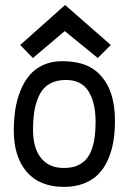

<svg xmlns="http://www.w3.org/2000/svg" viewBox="-20 -749 558 769"><path d="M240.7 -729 423.8 -568.8 371.6 -516.6 239.3 -624.5 111.8 -516.6 61 -568.8ZM319.3 -105Q362.8 -146 362.8 -258.8Q362.8 -258.8 362.8 -267.6Q361.8 -340.8 333.5 -384.8Q305.2 -428.7 244.1 -428.7Q207 -428.7 180.9 -414.6Q154.8 -400.4 140.1 -373Q125.5 -345.7 118.9 -310.8Q112.3 -275.9 112.3 -229Q112.3 -156.7 144 -116.5Q175.8 -76.2 236.3 -76.2Q264.2 -76.7 282.5 -83Q300.8 -89.4 319.3 -105ZM235.4 -0.5Q137.7 -1 86.4 -61.3Q35.2 -121.6 35.2 -226.6Q35.2 -271 41.3 -310.3Q47.4 -349.6 61.8 -385.5Q76.2 -421.4 97.9 -447.3Q119.6 -473.1 152.8 -488.5Q186 -503.9 227.5 -503.9Q297.9 -503.9 341.6 -479.7Q385.3 -455.6 411.6 -405.8Q440.4 -350.1 440.4 -265.1Q440.4 -221.2 434.3 -183.8Q428.2 -146.5 413.6 -112.1Q398.9 -77.6 376.2 -53.5Q353.5 -29.3 317.9 -14.9Q282.2 -0.5 236.3 -0.5Z"/></svg>

Font: Fantasque Sans Mono
Style: Regular
Weight: 400
Monospace: yes
Designer: Jany Belluz
Version: Version 1.8.0 ; ttfautohint (v1.8.2)